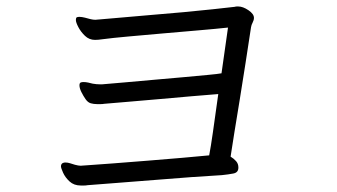

<svg xmlns="http://www.w3.org/2000/svg" viewBox="-20 -641 1040 592"><path d="M715 -124Q715 -109 699.5 -106Q684 -103 664 -101Q627 -99 571.5 -95Q516 -91 455.5 -86Q395 -81 340.5 -77Q286 -73 250 -70Q245 -69 239.5 -69Q234 -69 229 -69Q208 -69 194.5 -81.5Q181 -94 174.5 -108.5Q168 -123 168 -128Q168 -135 173 -138Q175 -139 177 -139.5Q179 -140 181 -140Q189 -140 196.5 -137.5Q204 -135 211 -133Q222 -130 229 -130Q232 -130 235.5 -130.5Q239 -131 243 -131Q275 -133 326 -137Q377 -141 434.5 -145.5Q492 -150 543 -154.5Q594 -159 625 -162Q630 -188 636.5 -233.5Q643 -279 653 -351Q615 -348 568 -344Q521 -340 472 -335.5Q423 -331 379 -327.5Q335 -324 302 -321Q296 -320 290.5 -320Q285 -320 279 -320Q269 -320 260 -322.5Q251 -325 244 -335Q237 -345 231 -357Q225 -369 225 -378Q225 -386 230 -387Q232 -388 238 -388Q244 -388 251.5 -386.5Q259 -385 266 -383Q271 -382 277.5 -381.5Q284 -381 288 -381H295Q323 -383 365 -387Q407 -391 454.5 -395Q502 -399 545.5 -403Q589 -407 621 -410Q653 -413 663 -415L683 -556Q646 -552 593 -547.5Q540 -543 483 -538Q426 -533 376 -528.5Q326 -524 296 -520Q289 -519 283.5 -518.5Q278 -518 273 -518Q255 -518 242 -530.5Q229 -543 221.5 -557.5Q214 -572 214 -579Q214 -587 217.5 -588Q221 -589 225 -589Q232 -589 242 -586.5Q252 -584 259 -582Q264 -581 267 -580.5Q270 -580 274 -580Q277 -580 279.5 -580.5Q282 -581 286 -581Q313 -583 355.5 -587Q398 -591 447.5 -595Q497 -599 546 -603.5Q595 -608 636.5 -612.5Q678 -617 704 -620Q707 -621 710 -621Q713 -621 715 -621Q729 -621 746 -609.5Q763 -598 763 -586Q763 -579 759 -571.5Q755 -564 754 -557Q746 -504 737 -446Q728 -388 719 -332.5Q710 -277 702.5 -231.5Q695 -186 691 -158Q701 -152 708 -144Q715 -136 715 -125Z"/></svg>

Font: Moon Stars Kai T HW
Style: Regular
Weight: 400
Designer: GuiWonder
Version: Version 1.101